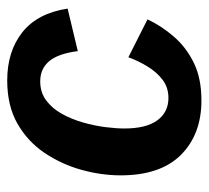

<svg xmlns="http://www.w3.org/2000/svg" viewBox="-43 -509 565 519"><g transform="rotate(-90 239.5 -249.5)"><path d="M227.5 12.5Q135.8 12.5 80.4 -42.9Q25 -98.3 25 -205.8Q25 -258.3 40 -312.1Q55 -365.8 85.8 -411.7Q116.7 -457.5 165 -485Q213.3 -512.5 281.7 -512.5Q360 -512.5 411.7 -471.7Q463.3 -430.8 475.8 -349.2L360.8 -321.7Q354.2 -374.2 333.8 -398.8Q313.3 -423.3 279.2 -423.3Q249.2 -423.3 227.5 -407.1Q205.8 -390.8 191.2 -364.6Q176.7 -338.3 167.9 -307.5Q159.2 -276.7 155.4 -247.5Q151.7 -218.3 151.7 -195.8Q151.7 -136.7 173.8 -106.7Q195.8 -76.7 234.2 -76.7Q262.5 -76.7 283.3 -92.5Q304.2 -108.3 319.6 -133.8Q335 -159.2 344.2 -185L446.7 -133.3Q429.2 -95.8 400 -62.1Q370.8 -28.3 328.8 -7.9Q286.7 12.5 227.5 12.5Z"/></g></svg>

Font: Familjen Grotesk SemiBold
Style: Italic
Weight: 600
Italic angle: -9.46201°
Designer: Anders Wikstroem, Jonas Baeckman, Matilda Gysing, Kristian Moeller
Foundry: Familjen STHLM AB
Version: Version 2.002